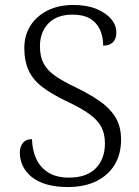

<svg xmlns="http://www.w3.org/2000/svg" viewBox="-20 -744 559 774"><path d="M253 10Q205 10 168.5 -0.5Q132 -11 108 -30.5Q84 -50 72 -75Q60 -100 60 -129Q60 -145 66 -157.5Q72 -170 82.5 -176.5Q93 -183 109 -183Q110 -138 126.5 -103Q143 -68 175.5 -48Q208 -28 258 -28Q329 -28 366 -65.5Q403 -103 403 -166Q403 -205 388 -233Q373 -261 338.5 -285.5Q304 -310 246 -337Q188 -365 150.5 -393.5Q113 -422 95.5 -460Q78 -498 78 -550Q78 -602 103 -641Q128 -680 172.5 -702Q217 -724 275 -724Q329 -724 367.5 -708.5Q406 -693 427.5 -668Q449 -643 449 -613Q449 -587 435 -573.5Q421 -560 396 -560Q396 -596 383 -624.5Q370 -653 343 -669Q316 -685 273 -685Q209 -685 175 -649.5Q141 -614 141 -557Q141 -516 156 -488Q171 -460 202.5 -438Q234 -416 285 -392Q338 -366 379 -338.5Q420 -311 444 -273.5Q468 -236 468 -181Q468 -123 442.5 -80.5Q417 -38 369 -14Q321 10 253 10Z"/></svg>

Font: Noto Serif Gujarati Light
Style: Regular
Weight: 300
Version: Version 2.102